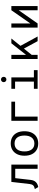

<svg xmlns="http://www.w3.org/2000/svg" viewBox="1466 -2218 764 3736"><g transform="rotate(-90 1848.0 -350.0)"><path d="M77 12 37 -54Q85.5 -63 107.5 -85Q129.5 -107 135 -153L176.5 -511H513V0H431.5V-435.5H249.5L215.5 -137.5Q208.5 -72.5 173.8 -35.8Q139 1 77 12Z M924 12Q852.5 12 799 -19.5Q745.5 -51 715.8 -110.8Q686 -170.5 686 -255Q686 -338.5 715.8 -398.5Q745.5 -458.5 799 -490.8Q852.5 -523 924 -523Q996 -523 1049.8 -491.5Q1103.5 -460 1133 -400Q1162.5 -340 1162.5 -256Q1162.5 -172.5 1133 -112.5Q1103.5 -52.5 1049.8 -20.2Q996 12 924 12ZM924 -63Q998 -63 1038.2 -114.5Q1078.5 -166 1078.5 -256Q1078.5 -345.5 1039.5 -397Q1000.5 -448.5 924 -448.5Q848.5 -448.5 809 -398.2Q769.5 -348 769.5 -255Q769.5 -166 809 -114.5Q848.5 -63 924 -63Z M1366 0V-511H1738V-438.5H1447.5V0Z M2128.5 -15V-511H2210V-15ZM1987.5 0V-72.5H2351V0ZM1987.5 -438.5V-511H2173.5V-438.5ZM2169 -607.5Q2147.5 -607.5 2132.5 -622.5Q2117.5 -637.5 2117.5 -659.5Q2117.5 -682 2132.5 -697.2Q2147.5 -712.5 2169 -712.5Q2192 -712.5 2206.5 -697.2Q2221 -682 2221 -659.5Q2221 -637.5 2206.5 -622.5Q2192 -607.5 2169 -607.5Z M2609 -66V-175L2874 -511H2967ZM2567.5 0V-511H2649V0ZM2915 0 2753 -299 2806.5 -365.5 3006 0Z M3179 0V-511H3260V-142.5L3517 -511H3597.5V0H3516V-367.5L3259.5 0Z"/></g></svg>

Font: Overpass Mono
Style: Regular
Weight: 400
Designer: Delve Withrington, Dave Bailey
Foundry: Delve Fonts LLC
Version: Version 4.000